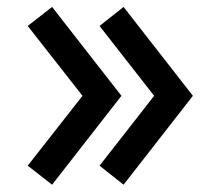

<svg xmlns="http://www.w3.org/2000/svg" viewBox="-20 -548 612 540"><path d="M321.5 -278.5 126.5 -528.5 58 -475 212 -278.5 58 -82 126.5 -28.5ZM522.5 -278.5 327.5 -528.5 260 -475 413.5 -278.5 260 -82 327.5 -28.5Z"/></svg>

Font: Spartan SemiBold
Style: Regular
Weight: 600
Designer: Matt Bailey, Mirko Velimirovic
Foundry: Matt Bailey
Version: Version 1.003